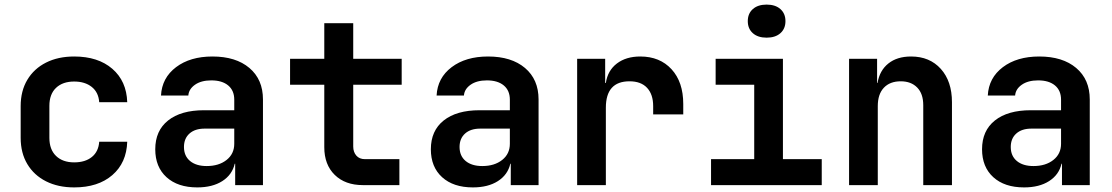

<svg xmlns="http://www.w3.org/2000/svg" viewBox="-20 -806 4840 836"><path d="M303 10Q233 10 180.5 -16.5Q128 -43 99 -91.5Q70 -140 70 -206V-344Q70 -410 99 -458.5Q128 -507 180.5 -533.5Q233 -560 303 -560Q407 -560 469 -506.5Q531 -453 534 -361H412Q409 -404 379.5 -427.5Q350 -451 303 -451Q253 -451 224 -423.5Q195 -396 195 -345V-206Q195 -155 224 -127Q253 -99 303 -99Q351 -99 380 -122.5Q409 -146 412 -189H534Q531 -97 469 -43.5Q407 10 303 10Z M839 10Q754 10 705 -34.5Q656 -79 656 -156Q656 -237 712 -281.5Q768 -326 868 -326H1000V-372Q1000 -412 973.5 -434Q947 -456 900 -456Q856 -456 829 -437Q802 -418 800 -390H681Q685 -467 746.5 -513.5Q808 -560 905 -560Q1007 -560 1066 -510Q1125 -460 1125 -373V0H1004V-93H1002Q991 -45 948 -17.5Q905 10 839 10ZM880 -83Q933 -83 966.5 -109.5Q1000 -136 1000 -180V-246H871Q829 -246 805 -224.5Q781 -203 781 -166Q781 -127 807.5 -105Q834 -83 880 -83Z M1560 0Q1483 0 1437.5 -44.5Q1392 -89 1392 -165V-437H1243V-550H1392V-705H1518V-550H1729V-437H1518V-168Q1518 -144 1531.5 -128.5Q1545 -113 1569 -113H1719V0Z M2039 10Q1954 10 1905 -34.5Q1856 -79 1856 -156Q1856 -237 1912 -281.5Q1968 -326 2068 -326H2200V-372Q2200 -412 2173.5 -434Q2147 -456 2100 -456Q2056 -456 2029 -437Q2002 -418 2000 -390H1881Q1885 -467 1946.5 -513.5Q2008 -560 2105 -560Q2207 -560 2266 -510Q2325 -460 2325 -373V0H2204V-93H2202Q2191 -45 2148 -17.5Q2105 10 2039 10ZM2080 -83Q2133 -83 2166.5 -109.5Q2200 -136 2200 -180V-246H2071Q2029 -246 2005 -224.5Q1981 -203 1981 -166Q1981 -127 2007.5 -105Q2034 -83 2080 -83Z M2493 0V-550H2615V-445H2618Q2626 -499 2666 -529.5Q2706 -560 2768 -560Q2853 -560 2904 -504.5Q2955 -449 2955 -353V-308H2824V-344Q2824 -395 2797.5 -423.5Q2771 -452 2721 -452Q2618 -452 2618 -337V0Z M3076 0V-113H3264V-437H3096V-550H3389V-113H3558V0ZM3318 -642Q3280 -642 3258 -661.5Q3236 -681 3236 -714Q3236 -747 3258 -766.5Q3280 -786 3318 -786Q3356 -786 3378 -766.5Q3400 -747 3400 -714Q3400 -681 3378 -661.5Q3356 -642 3318 -642Z M3677 0V-550H3799V-445H3801Q3810 -499 3848 -529.5Q3886 -560 3947 -560Q4028 -560 4076.5 -506Q4125 -452 4125 -361V0H4000V-348Q4000 -398 3973.5 -425Q3947 -452 3902 -452Q3855 -452 3828.5 -424Q3802 -396 3802 -344V0Z M4439 10Q4354 10 4305 -34.5Q4256 -79 4256 -156Q4256 -237 4312 -281.5Q4368 -326 4468 -326H4600V-372Q4600 -412 4573.5 -434Q4547 -456 4500 -456Q4456 -456 4429 -437Q4402 -418 4400 -390H4281Q4285 -467 4346.5 -513.5Q4408 -560 4505 -560Q4607 -560 4666 -510Q4725 -460 4725 -373V0H4604V-93H4602Q4591 -45 4548 -17.5Q4505 10 4439 10ZM4480 -83Q4533 -83 4566.5 -109.5Q4600 -136 4600 -180V-246H4471Q4429 -246 4405 -224.5Q4381 -203 4381 -166Q4381 -127 4407.5 -105Q4434 -83 4480 -83Z"/></svg>

Font: NKDuy Mono
Style: Bold
Weight: 700
Monospace: yes
Designer: NKDuy
Foundry: NKDuy
Version: Version 2.251; ttfautohint (v1.8.4.7-5d5b)